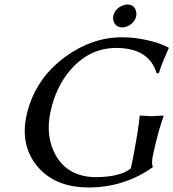

<svg xmlns="http://www.w3.org/2000/svg" viewBox="-20 -824 770 854"><path d="M483.9 -752.9Q490.2 -783.2 522.5 -798.3Q534.7 -803.7 545.9 -804.2Q575.2 -804.2 584.5 -776.9Q587.9 -764.6 585.9 -752.9Q579.6 -722.7 547.9 -707.5Q535.6 -702.1 524.4 -702.1Q495.1 -702.1 485.4 -729Q481.4 -741.2 483.9 -752.9ZM570.8 -117.2Q597.2 -255.4 601.1 -307.1L604 -310.1Q606 -310.1 654.3 -307.1L707 -310.1L707.5 -307.1Q683.1 -239.3 661.1 -137.2L659.7 -130.9Q652.8 -95.7 659.7 -83L659.2 -80.1Q532.2 9.8 374 9.8Q224.1 9.8 145 -85.4Q70.3 -177.2 97.2 -307.1Q131.8 -469.2 269.5 -570.8Q388.7 -657.7 521 -658.2Q575.2 -658.2 627.2 -647Q679.2 -635.7 704.1 -624L729.5 -612.8L730.5 -609.9Q698.7 -539.1 689.9 -508.3Q688.5 -503.4 687 -499L676.8 -498Q643.1 -610.4 497.1 -610.8Q376.5 -610.8 290.5 -509.8Q228 -435.1 204.6 -327.1Q180.7 -214.8 229.5 -130.4Q285.2 -36.6 406.7 -36.1Q513.2 -36.6 561.5 -74.2Z"/></svg>

Font: Linux Biolinum Capitals O
Style: Italic Samll Caps
Weight: 400
Italic angle: -12°
Designer: Philipp H. Poll
Foundry: Philipp H. Poll
Version: Version 0.6.2